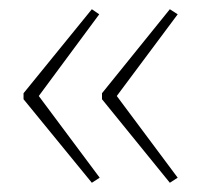

<svg xmlns="http://www.w3.org/2000/svg" viewBox="-20 -487 436 416"><path d="M31 -285 179 -467 195 -456 64 -279 196 -102 179 -91 31 -272ZM201 -285 348 -467 365 -456 233 -279 365 -102 348 -91 201 -272Z"/></svg>

Font: Noto Sans Tamil SemiCondensed Thin
Style: Regular
Weight: 100
Width: 4
Designer: Jelle Bosma - Monotype Design Team
Foundry: Monotype Imaging Inc.
Version: Version 2.004; ttfautohint (v1.8.4.7-5d5b)